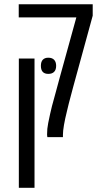

<svg xmlns="http://www.w3.org/2000/svg" viewBox="-20 -650 490 910"><path d="M204.6 0Q204.6 -1 203.9 -3.7Q203.1 -6.3 203.1 -11.7Q203.1 -26.9 204.3 -39.6Q205.6 -52.2 208.5 -66.9Q217.8 -113.3 226.3 -147Q234.9 -180.7 243.7 -210.7Q252.4 -240.7 261.2 -275.4L341.8 -567.4H68.8V-629.9H419.4V-575.7L326.7 -237.3Q320.8 -215.3 315.7 -195.8Q310.5 -176.3 305.9 -158.7Q301.3 -141.1 297.9 -125.5Q293 -106 289.3 -88.9Q285.6 -71.8 283.2 -57.6Q280.8 -43.5 279.5 -31.7Q278.3 -20 278.3 -11.2V0ZM69.3 240.2V-372.6H143.6V240.2ZM209 -299.8Q173.8 -299.8 173.8 -337.9Q173.8 -357.4 182.9 -366.9Q191.9 -376.5 209 -376.5Q227.1 -376.5 236.6 -366.5Q246.1 -356.4 246.1 -337.9Q246.1 -319.3 236.6 -309.6Q227.1 -299.8 209 -299.8Z"/></svg>

Font: Open Sans Condensed
Style: Regular
Weight: 400
Width: 3
Designer: Monotype Design Team
Foundry: Monotype Imaging Inc.
Version: Version 3.000